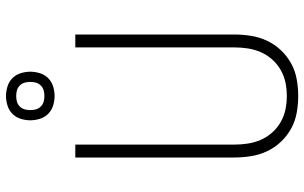

<svg xmlns="http://www.w3.org/2000/svg" viewBox="-207 -799 1014 640"><g transform="rotate(-90 300.0 -479.0)"><path d="M300 8Q272 8 244 3Q216 -2 191.5 -15.5Q167 -29 147.5 -49.5Q128 -70 116 -95.5Q104 -121 99.5 -149Q95 -177 95 -205V-735H138V-205Q138 -182 141.5 -159.5Q145 -137 154 -116.5Q163 -96 178 -79Q193 -62 213 -50.5Q233 -39 255 -34.5Q277 -30 300 -30Q323 -30 345 -34.5Q367 -39 387 -50.5Q407 -62 422 -79Q437 -96 446 -116.5Q455 -137 458.5 -159.5Q462 -182 462 -205V-735H505V-205Q505 -177 500.5 -149Q496 -121 484 -95.5Q472 -70 452.5 -49.5Q433 -29 408.5 -15.5Q384 -2 356 3Q328 8 300 8ZM300 -804Q284 -804 268 -809Q252 -814 240.5 -825.5Q229 -837 224 -853Q219 -869 219 -885Q219 -901 224 -917Q229 -933 240.5 -944.5Q252 -956 268 -961Q284 -966 300 -966Q316 -966 332 -961Q348 -956 359.5 -944.5Q371 -933 376 -917Q381 -901 381 -885Q381 -869 376 -853Q371 -837 359.5 -825.5Q348 -814 332 -809Q316 -804 300 -804ZM300 -838Q310 -838 319 -840.5Q328 -843 335 -850Q342 -857 344.5 -866Q347 -875 347 -885Q347 -895 344.5 -904Q342 -913 335 -920Q328 -927 319 -929.5Q310 -932 300 -932Q290 -932 281 -929.5Q272 -927 265 -920Q258 -913 255.5 -904Q253 -895 253 -885Q253 -875 255.5 -866Q258 -857 265 -850Q272 -843 281 -840.5Q290 -838 300 -838Z"/></g></svg>

Font: Iosevka Aile Extralight
Style: Regular
Weight: 200
Designer: Belleve Invis
Foundry: Belleve Invis
Version: Version 31.1.0; ttfautohint (v1.8.4)